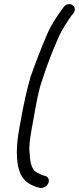

<svg xmlns="http://www.w3.org/2000/svg" viewBox="-20 -766 386 939"><path d="M291 -731 282 -719C255 -681 230 -644 209 -595C182 -532 155 -462 131 -395C112 -332 96 -257 83 -185L74 -136C61 -65 59 -5 68 46C71 60 77 72 81 86C97 121 131 143 176 153C202 157 228 129 216 106C208 91 191 95 177 86C166 81 154 75 146 67C131 45 126 18 125 -19C120 -50 128 -94 135 -136L144 -185C156 -253 168 -326 190 -385C211 -450 238 -520 265 -580C283 -623 306 -655 329 -689L339 -701C364 -735 316 -765 291 -731Z"/></svg>

Font: Blanket
Style: Obl
Weight: 400
Foundry: Cannot Into Space Fonts
Version: Version 0.9